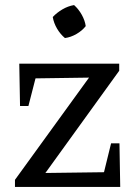

<svg xmlns="http://www.w3.org/2000/svg" viewBox="-20 -737 536 757"><path d="M39 0V-28L331 -431L120 -428L92 -319H59L56 -486H450V-458L159 -55L390 -58L418 -172H451L454 0ZM272 -717Q290 -701 302.5 -678.5Q315 -656 318 -634Q304 -616 281.5 -603Q259 -590 236 -587Q218 -602 205 -624Q192 -646 188 -670Q204 -687 226 -700Q248 -713 272 -717Z"/></svg>

Font: Piazzolla 24pt Medium
Style: Regular
Weight: 500
Designer: Juan Pablo del Peral
Foundry: Huerta Tipografica
Version: Version 2.005